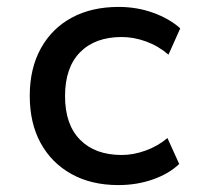

<svg xmlns="http://www.w3.org/2000/svg" viewBox="-20 -526 572 555"><path d="M322 9Q244 9 186.5 -23Q129 -55 97.5 -112.5Q66 -170 66 -249Q66 -328 98 -386Q130 -444 187.5 -475Q245 -506 323 -506Q376 -506 423 -489Q470 -472 501 -444L467 -368Q438 -393 402.5 -406Q367 -419 332 -419Q255 -419 211.5 -375Q168 -331 168 -248Q168 -166 211.5 -122Q255 -78 332 -78Q366 -78 401.5 -91Q437 -104 464 -127L498 -52Q469 -24 422.5 -7.5Q376 9 322 9Z"/></svg>

Font: Nunito Sans 7pt Medium
Style: Regular
Weight: 500
Designer: Vernon Adams
Foundry: Vernon Adams
Version: Version 3.101;gftools[0.9.27]